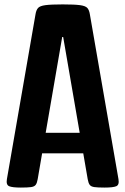

<svg xmlns="http://www.w3.org/2000/svg" viewBox="-20 -848 567 868"><path d="M74.2 0Q36.1 0 21.5 -6.1Q6.8 -12.2 11.2 -38.1L140.6 -783.7Q143.6 -802.2 151.9 -811.8Q160.2 -821.3 185.3 -824.7Q210.4 -828.1 263.7 -828.1Q316.9 -828.1 341.8 -824.7Q366.7 -821.3 375 -811.8Q383.3 -802.2 386.2 -783.7L515.6 -38.1Q520 -12.2 505.6 -6.1Q491.2 0 452.6 0Q421.9 0 406.5 -2.2Q391.1 -4.4 385.3 -12.7Q379.4 -21 376.5 -38.1L356.4 -154.8H170.4L150.4 -38.1Q147.5 -21 141.6 -12.7Q135.7 -4.4 120.6 -2.2Q105.5 0 74.2 0ZM261.2 -680.7 186.5 -247.6H340.3L265.6 -680.7Z"/></svg>

Font: Denk One
Style: Regular
Weight: 400
Designer: Irina Smirnova, Eben Sorkin
Foundry: Sorkin Type Co.f
Version: Version 1.004; ttfautohint (v1.8.4.7-5d5b);gftools[0.9.23]